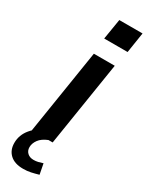

<svg xmlns="http://www.w3.org/2000/svg" viewBox="-255 -761 766 995"><g transform="rotate(30 128.0 -263.5)"><path d="M28 0 108 -505H233L153 0ZM115 -600 135 -722H274L255 -600ZM88 195Q37 195 9.5 169.5Q-18 144 -18 101Q-18 53 14 15Q46 -23 95 -42L128 0Q93 14 77 36Q61 58 61 81Q61 102 75 115Q89 128 112 128Q126 128 138.5 125Q151 122 166 117L178 179Q154 186 133 190.5Q112 195 88 195Z"/></g></svg>

Font: Mulish ExtraLight
Style: Italic
Weight: 200
Italic angle: -9°
Designer: Vernon Adams
Foundry: Vernon Adams
Version: Version 3.603